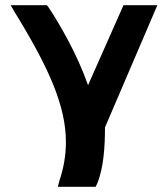

<svg xmlns="http://www.w3.org/2000/svg" viewBox="-20 -495 624 737"><path d="M36 -449C169 -233 233 -87 233 50C233 100 225 148 208 199L202 222H347L353 210C378 149 383 67 383 -6L584 -475H454L318 -168C276 -288 208 -404 167 -466L160 -475H21Z"/></svg>

Font: Mint Spirit No2
Style: Bold
Weight: 700
Designer: HARENDAL Hirwen
Foundry: Arkandis Digital Foundry.
Version: Version 1.004;FFEdit